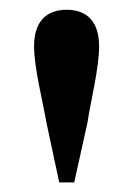

<svg xmlns="http://www.w3.org/2000/svg" viewBox="-20 -841 275 395"><path d="M117 -820.9C75 -820.9 50.1 -796.4 50.1 -745.9C50.1 -702.3 67.8 -633.1 75.8 -587.6L101.8 -465.8H132.7L159.7 -587.6C166.6 -633.1 183.9 -700.9 183.9 -745.9C183.9 -796.4 159 -820.9 117 -820.9Z"/></svg>

Font: Source Han Serif CN VF
Style: Regular
Weight: 250
Designer: Ryoko NISHIZUKA 西塚涼子 (kana & ideographs); Frank Grießhammer (Latin, Greek & Cyrillic); Wenlong ZHANG 张文龙 (bopomofo); San
Foundry: Adobe
Version: Version 2.002;hotconv 1.1.0;makeotfexe 2.6.0